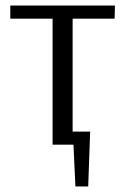

<svg xmlns="http://www.w3.org/2000/svg" viewBox="-20 -520 450 690"><path d="M251 150 244 0H169V-453H17V-500H393L392 -453H241V-47H304L297 150Z"/></svg>

Font: Arsenal
Style: Regular
Weight: 400
Designer: Andrij Shevchenko
Foundry: Stairsfor
Version: Version 2.001;PS 002.001;hotconv 1.0.88;makeotf.lib2.5.64775